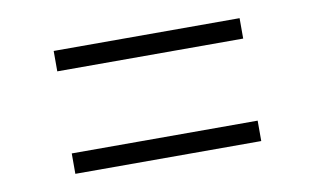

<svg xmlns="http://www.w3.org/2000/svg" viewBox="-42 -539 684 417"><g transform="rotate(-10 300.0 -330.5)"><path d="M95 -421V-466H505V-421ZM95 -195V-240H505V-195Z"/></g></svg>

Font: NKDuy Mono Thin
Style: Regular
Weight: 100
Monospace: yes
Designer: NKDuy
Foundry: NKDuy
Version: Version 2.251; ttfautohint (v1.8.4.7-5d5b)